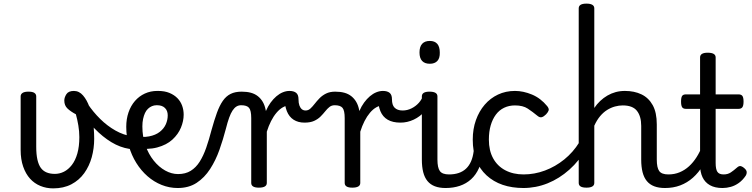

<svg xmlns="http://www.w3.org/2000/svg" viewBox="-20 -1021 4154 1060"><path d="M273 19Q236 19 203 5.5Q170 -8 146 -34.5Q122 -61 108 -101Q94 -141 94 -193V-489Q94 -501 104.5 -508Q115 -515 137 -515Q160 -515 170 -508Q180 -501 180 -489V-211Q180 -169 186.5 -140Q193 -111 205.5 -94Q218 -77 237.5 -69Q257 -61 283 -61Q309 -61 333 -73Q357 -85 376.5 -110Q396 -135 407 -173.5Q418 -212 418 -264Q418 -296 412.5 -328.5Q407 -361 399 -390Q369 -406 352 -422.5Q335 -439 335 -466Q335 -483 346.5 -501Q358 -519 388 -519Q417 -519 438.5 -494Q460 -469 474 -430Q483 -405 489 -375Q495 -345 497.5 -314.5Q500 -284 500 -255Q500 -202 486.5 -153Q473 -104 445 -65Q417 -26 374 -3.5Q331 19 273 19Z M694 -199Q643 -207 595 -236Q547 -265 502.5 -311Q458 -357 417 -415Q405 -433 413 -447Q421 -461 437 -463.5Q453 -466 464 -448Q494 -403 533 -364.5Q572 -326 617 -300.5Q662 -275 711 -268Q724 -266 729 -254.5Q734 -243 731.5 -229.5Q729 -216 719.5 -206.5Q710 -197 694 -199Z M717 -270Q767 -261 803 -268Q839 -275 862 -293Q885 -311 895.5 -335Q906 -359 906 -384Q906 -410 890.5 -425Q875 -440 848 -440Q834 -440 827 -452Q820 -464 820.5 -479.5Q821 -495 829 -507Q837 -519 853 -519Q889 -519 915.5 -508Q942 -497 959.5 -479Q977 -461 985.5 -437.5Q994 -414 994 -388Q994 -353 979 -316.5Q964 -280 932 -250.5Q900 -221 848 -207Q796 -193 722 -203Z M961 17Q915 17 872.5 0Q830 -17 794.5 -48Q759 -79 732.5 -121.5Q706 -164 691.5 -214.5Q677 -265 677 -321Q677 -364 689.5 -400.5Q702 -437 725 -463.5Q748 -490 779.5 -504.5Q811 -519 848 -519Q862 -519 868.5 -507Q875 -495 874.5 -479.5Q874 -464 866 -452Q858 -440 844 -440Q831 -440 819 -435Q807 -430 797 -420.5Q787 -411 780.5 -397Q774 -383 770 -364.5Q766 -346 766 -323Q766 -266 783 -218Q800 -170 828.5 -134.5Q857 -99 892 -79.5Q927 -60 963 -60Q1004 -60 1033 -78Q1062 -96 1082.5 -128.5Q1103 -161 1118.5 -205.5Q1134 -250 1148 -304Q1163 -358 1177.5 -398Q1192 -438 1210 -464Q1228 -490 1253 -502.5Q1278 -515 1314 -515Q1328 -515 1334.5 -503.5Q1341 -492 1340.5 -477.5Q1340 -463 1332.5 -451.5Q1325 -440 1311 -440Q1297 -440 1285.5 -433Q1274 -426 1264 -411Q1254 -396 1245 -371Q1236 -346 1227 -310Q1212 -252 1191.5 -194Q1171 -136 1140 -88Q1109 -40 1065.5 -11.5Q1022 17 961 17Z M1409 15Q1388 15 1377.5 8.5Q1367 2 1367 -11V-369Q1367 -411 1355 -425.5Q1343 -440 1312 -440Q1297 -440 1290 -451.5Q1283 -463 1283 -477.5Q1283 -492 1291 -503.5Q1299 -515 1314 -515Q1343 -515 1365 -509Q1387 -503 1403.5 -490Q1420 -477 1431 -458Q1442 -439 1447 -413L1448 -408Q1459 -434 1474 -454.5Q1489 -475 1506 -489.5Q1523 -504 1541.5 -511.5Q1560 -519 1578 -519Q1597 -519 1606.5 -507Q1616 -495 1616 -479Q1616 -463 1606.5 -451Q1597 -439 1578 -439Q1560 -439 1541.5 -428.5Q1523 -418 1506.5 -398.5Q1490 -379 1476.5 -352.5Q1463 -326 1453 -294V-11Q1453 2 1442 8.5Q1431 15 1409 15Z M1661 -344Q1626 -344 1601 -360Q1576 -376 1563.5 -407.5Q1551 -439 1551 -484L1578 -519Q1602 -519 1615 -508.5Q1628 -498 1628 -473Q1628 -452 1633 -438.5Q1638 -425 1646.5 -418Q1655 -411 1667 -411Q1682 -411 1693.5 -421.5Q1705 -432 1717 -447.5Q1729 -463 1744 -478.5Q1759 -494 1780 -504.5Q1801 -515 1831 -515Q1850 -515 1859 -503.5Q1868 -492 1867 -477.5Q1866 -463 1856.5 -451.5Q1847 -440 1828 -440Q1811 -440 1799 -430.5Q1787 -421 1775.5 -406.5Q1764 -392 1749.5 -377.5Q1735 -363 1714 -353.5Q1693 -344 1661 -344Z M1925 15Q1904 15 1893.5 8.5Q1883 2 1883 -11V-369Q1883 -411 1871 -425.5Q1859 -440 1828 -440Q1813 -440 1806 -451.5Q1799 -463 1799 -477.5Q1799 -492 1807 -503.5Q1815 -515 1830 -515Q1859 -515 1881 -509Q1903 -503 1919.5 -490Q1936 -477 1947 -458Q1958 -439 1963 -413L1964 -408Q1975 -434 1990 -454.5Q2005 -475 2022 -489.5Q2039 -504 2057.5 -511.5Q2076 -519 2094 -519Q2113 -519 2122.5 -507Q2132 -495 2132 -479Q2132 -463 2122.5 -451Q2113 -439 2094 -439Q2076 -439 2057.5 -428.5Q2039 -418 2022.5 -398.5Q2006 -379 1992.5 -352.5Q1979 -326 1969 -294V-11Q1969 2 1958 8.5Q1947 15 1925 15Z M2191 -344Q2148 -344 2120.5 -360Q2093 -376 2080 -407.5Q2067 -439 2067 -484L2094 -519Q2118 -519 2131 -508.5Q2144 -498 2144 -473Q2144 -457 2147.5 -445.5Q2151 -434 2158.5 -426.5Q2166 -419 2177 -415Q2188 -411 2203 -411Q2228 -411 2251.5 -422.5Q2275 -434 2292.5 -453.5Q2310 -473 2317 -498Q2320 -506 2331 -503Q2342 -500 2352 -490.5Q2362 -481 2359 -471Q2350 -435 2324.5 -406Q2299 -377 2264 -360.5Q2229 -344 2191 -344Z M2440 17Q2406 17 2381 7.5Q2356 -2 2340 -21.5Q2324 -41 2316.5 -70.5Q2309 -100 2309 -140V-489Q2309 -502 2319.5 -508.5Q2330 -515 2351 -515Q2373 -515 2384 -508.5Q2395 -502 2395 -489V-140Q2395 -95 2408.5 -76.5Q2422 -58 2459 -58Q2473 -58 2480 -46.5Q2487 -35 2485.5 -20.5Q2484 -6 2473 5.5Q2462 17 2440 17ZM2353 -669Q2325 -669 2310.5 -684.5Q2296 -700 2296 -731Q2296 -763 2310.5 -779Q2325 -795 2353 -795Q2380 -795 2394 -779Q2408 -763 2408 -731Q2409 -700 2394.5 -684.5Q2380 -669 2353 -669Z M2440 17Q2426 17 2419.5 5.5Q2413 -6 2414.5 -20.5Q2416 -35 2427 -46.5Q2438 -58 2459 -58Q2489 -58 2512.5 -66Q2536 -74 2553 -90Q2570 -106 2580.5 -130Q2591 -154 2595 -186Q2597 -201 2610 -205.5Q2623 -210 2635.5 -205.5Q2648 -201 2646 -186Q2642 -133 2625 -94.5Q2608 -56 2581 -31.5Q2554 -7 2518.5 5Q2483 17 2440 17Z M2871 17Q2742 17 2666 -53Q2590 -123 2590 -250Q2590 -309 2607.5 -358Q2625 -407 2656 -443Q2687 -479 2729.5 -499Q2772 -519 2823 -519Q2869 -519 2917 -499Q2965 -479 3001 -435Q3012 -421 3009 -411.5Q3006 -402 2995 -390Q2982 -377 2971 -374Q2960 -371 2948 -381Q2920 -404 2893.5 -421.5Q2867 -439 2823 -439Q2790 -439 2763 -426Q2736 -413 2717.5 -388Q2699 -363 2689 -328.5Q2679 -294 2679 -250Q2679 -190 2702.5 -147Q2726 -104 2769.5 -81Q2813 -58 2871 -58Q2885 -58 2892.5 -46.5Q2900 -35 2900 -20.5Q2900 -6 2893 5.5Q2886 17 2871 17Z M2869 17Q2860 17 2855.5 5.5Q2851 -6 2851 -20.5Q2851 -35 2856 -46.5Q2861 -58 2870 -58Q2931 -58 2988.5 -79.5Q3046 -101 3095 -140.5Q3144 -180 3178 -235Q3183 -243 3195 -238Q3207 -233 3215.5 -222.5Q3224 -212 3219 -204Q3179 -134 3123.5 -84.5Q3068 -35 3003.5 -9Q2939 17 2869 17Z M3651 17Q3617 17 3592 7.5Q3567 -2 3551 -21.5Q3535 -41 3527.5 -70.5Q3520 -100 3520 -140V-326Q3520 -379 3496.5 -409Q3473 -439 3418 -439Q3397 -439 3375 -433Q3353 -427 3332 -414Q3311 -401 3293 -379.5Q3275 -358 3261 -327V-11Q3261 2 3250 8.5Q3239 15 3218 15Q3196 15 3185.5 8.5Q3175 2 3175 -11V-975Q3175 -988 3185.5 -994.5Q3196 -1001 3218 -1001Q3239 -1001 3250 -994.5Q3261 -988 3261 -975V-425Q3275 -446 3293.5 -463.5Q3312 -481 3333.5 -493.5Q3355 -506 3379 -512.5Q3403 -519 3430 -519Q3482 -519 3521.5 -500Q3561 -481 3583.5 -440.5Q3606 -400 3606 -334V-140Q3606 -95 3619.5 -76.5Q3633 -58 3670 -58Q3684 -58 3691 -46.5Q3698 -35 3696.5 -20.5Q3695 -6 3684 5.5Q3673 17 3651 17Z M3651 17Q3637 17 3630.5 5.5Q3624 -6 3625.5 -20.5Q3627 -35 3638 -46.5Q3649 -58 3670 -58Q3704 -58 3732.5 -70Q3761 -82 3784 -103Q3807 -124 3825.5 -153Q3844 -182 3857 -216Q3863 -231 3875 -229.5Q3887 -228 3895.5 -219Q3904 -210 3901 -199Q3885 -148 3861 -108Q3837 -68 3805.5 -40Q3774 -12 3735.5 2.5Q3697 17 3651 17Z M3969 17Q3927 17 3899.5 1.5Q3872 -14 3858.5 -42.5Q3845 -71 3845 -111V-420H3767Q3752 -420 3746 -429Q3740 -438 3740 -460Q3740 -483 3746 -491.5Q3752 -500 3767 -500H3845V-704Q3845 -717 3855.5 -723.5Q3866 -730 3887 -730Q3909 -730 3920 -723.5Q3931 -717 3931 -704V-500H4057Q4072 -500 4078.5 -491.5Q4085 -483 4085 -460Q4085 -438 4078.5 -429Q4072 -420 4057 -420H3931V-121Q3931 -87 3940.5 -72.5Q3950 -58 3975 -58Q3998 -58 4014.5 -69Q4031 -80 4049 -96Q4061 -107 4071.5 -103.5Q4082 -100 4091 -91Q4102 -81 4102.5 -70.5Q4103 -60 4097 -51Q4080 -26 4059 -11Q4038 4 4015 10.5Q3992 17 3969 17Z"/></svg>

Font: Playwrite PL
Style: Regular
Weight: 400
Designer: Veronika Burian, José Scaglione
Foundry: TypeTogether
Version: Version 1.002